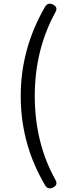

<svg xmlns="http://www.w3.org/2000/svg" viewBox="-20 -830 378 1038"><path d="M224 172Q162 66 131 -39Q92 -170 92 -311Q92 -567 224 -794Q239 -818 265 -806Q296 -792 279 -763Q168 -560 168 -311Q168 -59 279 141Q296 170 266 184Q239 197 224 172Z"/></svg>

Font: GenSenRounded TW R
Style: Regular
Weight: 400
Version: Version 1.501;PS 1;hotconv 16.6.51;makeotf.lib2.5.65220